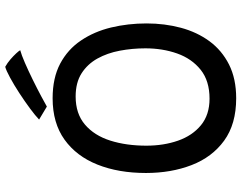

<svg xmlns="http://www.w3.org/2000/svg" viewBox="-112 -764 902 717"><g transform="rotate(-90 338.5 -406.0)"><path d="M329.5 25.5Q233 25.5 171.2 -19.5Q109.5 -64.5 80 -141Q50.5 -217.5 50.5 -311.5Q50.5 -414 81.8 -492.5Q113 -571 175 -615.5Q237 -660 329.5 -660Q405.5 -660 458.8 -631.8Q512 -603.5 545.2 -554.2Q578.5 -505 593.8 -441.8Q609 -378.5 609 -309Q609 -241.5 592.8 -181Q576.5 -120.5 542.5 -74.2Q508.5 -28 455.5 -1.2Q402.5 25.5 329.5 25.5ZM328 -74Q394.5 -74 436 -107.2Q477.5 -140.5 496.8 -195Q516 -249.5 516 -313.5Q516 -362.5 507.2 -409Q498.5 -455.5 477.8 -492.8Q457 -530 422.5 -552Q388 -574 336 -574Q272 -574 231.2 -539.2Q190.5 -504.5 171.5 -444.8Q152.5 -385 152.5 -310Q152.5 -245.5 171.2 -191.8Q190 -138 229 -106Q268 -74 328 -74ZM447 -837Q461.5 -829 474.8 -817.5Q488 -806 497.2 -796Q506.5 -786 509 -781Q492 -776.5 462 -763.5Q432 -750.5 398.5 -734Q365 -717.5 337.5 -702.8Q310 -688 298.5 -681.5L250 -710.5Q264.5 -724.5 291.5 -744.5Q318.5 -764.5 349.2 -784.5Q380 -804.5 406.8 -819Q433.5 -833.5 447 -837Z"/></g></svg>

Font: Grandstander Thin
Style: Regular
Weight: 400
Version: Version 1.200